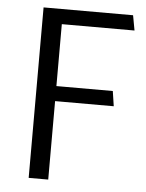

<svg xmlns="http://www.w3.org/2000/svg" viewBox="-50 -721 582 763"><g transform="rotate(5 240.5 -340.0)"><path d="M396 -373H171V-620H461L450 -680H93V0H171V-313H405Z"/></g></svg>

Font: Catamaran Thin
Style: Regular
Weight: 400
Version: Version 2.000